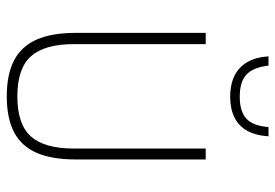

<svg xmlns="http://www.w3.org/2000/svg" viewBox="-146 -680 832 581"><g transform="rotate(90 270.5 -389.0)"><path d="M271 7Q204.5 7 162 -15.2Q119.5 -37.5 99.2 -83.5Q79 -129.5 79 -201V-595H113V-196Q113 -107.5 149.8 -66.2Q186.5 -25 271 -25Q356 -25 392.5 -66.2Q429 -107.5 429 -196V-595H462V-201Q462 -129.5 442 -83.5Q422 -37.5 379.8 -15.2Q337.5 7 271 7ZM272 -669Q235.5 -669 209 -682Q182.5 -695 167.5 -720.8Q152.5 -746.5 150 -785H178Q183.5 -738.5 205.2 -718.2Q227 -698 272 -698Q317 -698 338.8 -718.2Q360.5 -738.5 364 -785H392Q389.5 -746 375 -720.2Q360.5 -694.5 334.5 -681.8Q308.5 -669 272 -669Z"/></g></svg>

Font: Encode Sans SC Condensed Thin
Style: Regular
Weight: 100
Width: 3
Designer: Multiple Designers
Foundry: Impallari Type
Version: Version 3.002